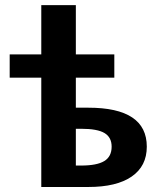

<svg xmlns="http://www.w3.org/2000/svg" viewBox="-20 -745 640 765"><path d="M18.6 -528.3H144.5V-724.6H282.2V-528.3H435.5V-435.5H282.2V-315.9H332Q564.9 -315.9 564.9 -160.6Q564.9 -83 504.6 -41.5Q444.3 0 332.5 0H144.5V-435.5H18.6ZM282.2 -85.4H302.7Q366.2 -85.4 395.5 -103.3Q424.8 -121.1 424.8 -160.6Q424.8 -197.8 396.5 -214.8Q368.2 -231.9 303.2 -231.9H282.2Z"/></svg>

Font: Cousine
Style: Bold
Weight: 700
Monospace: yes
Designer: Steve Matteson
Foundry: Ascender Corporation
Version: Version 1.20